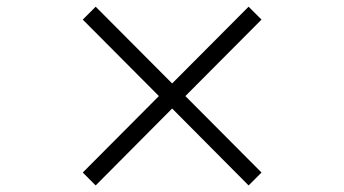

<svg xmlns="http://www.w3.org/2000/svg" viewBox="-20 -590 1040 580"><path d="M731 -29.8 500 -262.2 269 -29.8 230 -68.8 460 -299.8 230 -530.8 269 -569.8 500 -337.9 731 -569.8 770 -530.8 540 -299.8 770 -68.8Z"/></svg>

Font: Charis SIL Viet
Style: Regular
Weight: 400
Foundry: SIL International
Version: Version 5.000